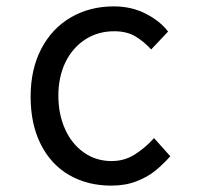

<svg xmlns="http://www.w3.org/2000/svg" viewBox="-20 -577 640 602"><path d="M76 -274Q76 -360 109.5 -424Q143 -488 202.2 -522.5Q261.5 -557 337 -557Q392.5 -557 437.5 -533.8Q482.5 -510.5 507 -478L454 -422Q430 -448 403.5 -463.5Q377 -479 338 -479Q287 -479 247.2 -453.2Q207.5 -427.5 185.2 -381.8Q163 -336 163 -277Q163 -219 184 -172.2Q205 -125.5 243 -98.8Q281 -72 330 -72Q369.5 -72 402 -92.2Q434.5 -112.5 463 -144L514 -87Q491 -61.5 467.2 -42Q443.5 -22.5 408.5 -8.8Q373.5 5 329 5Q254.5 5 197.2 -28Q140 -61 108 -124.2Q76 -187.5 76 -274Z"/></svg>

Font: JuliaMono Latin
Style: Regular
Weight: 400
Monospace: yes
Designer: cormullion
Foundry: corm
Version: Version 0.049; ttfautohint (v1.8.4)